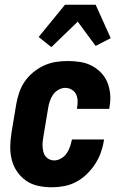

<svg xmlns="http://www.w3.org/2000/svg" viewBox="-20 -787 540 815"><path d="M200 8Q171 8 142.5 2Q114 -4 91.5 -19.5Q69 -35 53 -58Q37 -81 30 -108.5Q23 -136 23.5 -165.5Q24 -195 29 -225L49 -345Q53 -369 61.5 -394Q70 -419 85 -441Q100 -463 121.5 -480.5Q143 -498 167 -509Q191 -520 216.5 -524Q242 -528 267 -528Q294 -528 320 -524Q346 -520 368.5 -508.5Q391 -497 408.5 -479Q426 -461 435.5 -438Q445 -415 447.5 -388.5Q450 -362 445 -335L444 -325H307V-329Q310 -344 309.5 -359Q309 -374 303 -386.5Q297 -399 284.5 -406.5Q272 -414 257 -414Q242 -414 227.5 -405.5Q213 -397 204.5 -384Q196 -371 191 -356Q186 -341 184 -326L164 -206Q162 -195 161 -184Q160 -173 161 -162Q162 -151 164.5 -141Q167 -131 173.5 -123Q180 -115 189.5 -110.5Q199 -106 210 -106Q225 -106 239.5 -114.5Q254 -123 263 -136Q272 -149 277 -164Q282 -179 285 -193V-195H422L421 -191Q417 -165 408 -139.5Q399 -114 384 -91Q369 -68 348.5 -48Q328 -28 303.5 -15Q279 -2 252.5 3Q226 8 200 8ZM198 -587 144 -630 256 -767H386L450 -625L386 -592L310 -695Z"/></svg>

Font: Iosevka Term Curly Hv Obl
Style: Regular
Weight: 900
Italic angle: -9°
Designer: Belleve Invis
Foundry: Belleve Invis
Version: Version 32.3.0